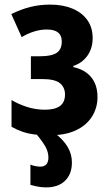

<svg xmlns="http://www.w3.org/2000/svg" viewBox="-20 -577 479 833"><path d="M190 107Q190 82 177 59Q164 36 134 0H217Q255 29 273.5 60.5Q292 92 292 128Q292 178 262.5 207Q233 236 180 236Q161 236 143.5 232.5Q126 229 112 225V137Q120 141 132.5 143.5Q145 146 156 146Q172 146 181 136Q190 126 190 107ZM198 -557Q252 -557 293.5 -540Q335 -523 358.5 -490.5Q382 -458 382 -412Q382 -367 359 -335Q336 -303 298 -291V-286Q331 -279 354.5 -262Q378 -245 390.5 -218.5Q403 -192 403 -156Q403 -109 379 -71Q355 -33 309 -11.5Q263 10 195 10Q161 10 131.5 6.5Q102 3 77.5 -5.5Q53 -14 30 -27V-143Q60 -125 97.5 -113Q135 -101 175 -101Q218 -101 240 -117Q262 -133 262 -167Q262 -198 240 -216Q218 -234 163 -234H114V-333H156Q203 -333 225.5 -347.5Q248 -362 248 -397Q248 -423 232 -436Q216 -449 183 -449Q156 -449 128.5 -440.5Q101 -432 74 -416L29 -516Q72 -537 112 -547Q152 -557 198 -557Z"/></svg>

Font: Noto Sans Display Condensed
Style: Bold
Weight: 700
Width: 3
Designer: Monotype Design Team
Foundry: Monotype Imaging Inc.
Version: Version 2.003